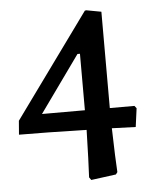

<svg xmlns="http://www.w3.org/2000/svg" viewBox="-47 -548 556 691"><g transform="rotate(-5 230.5 -202.0)"><path d="M248 93Q249 77 251 23Q253 -31 254 -78Q100 -82 10 -82L14 -132L285 -506L290 -507L344 -497V-149H433L440 -140L431 -73L345 -76Q346 -27 348 21Q350 69 351 83L345 91L255 103ZM254 -149V-353H245L99 -149Z"/></g></svg>

Font: Alegreya Medium
Style: Regular
Weight: 500
Designer: Juan Pablo del Peral
Foundry: Huerta Tipografica
Version: Version 2.007; ttfautohint (v1.6)